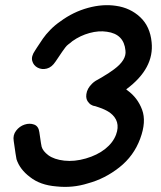

<svg xmlns="http://www.w3.org/2000/svg" viewBox="-20 -735 635 756"><path d="M202 -1Q266 6 326 -13Q393 -31 450 -76Q507 -121 532 -189Q557 -256 539.5 -303Q522 -350 482 -379L477 -383L478 -384Q588 -466 577 -569Q571 -631 532 -667.5Q493 -704 437 -712Q385 -720 326.5 -704Q268 -688 218 -651Q196 -636 178 -617.5Q160 -599 149 -583Q146 -578 139 -568Q132 -558 126 -548.5Q120 -539 118 -536Q102 -513 107 -495Q112 -477 128.5 -468.5Q145 -460 164.5 -465Q184 -470 199 -493Q202 -497 209.5 -508.5Q217 -520 225 -531.5Q233 -543 237 -548Q243 -556 250 -561Q256 -565 265 -573Q296 -595 332.5 -605Q369 -615 401 -610Q468 -601 474 -536Q479 -499 429 -462Q412 -449 380 -430L357 -417Q349 -412 343 -406Q323 -387 320 -364Q317 -343 330 -330Q334 -325 338 -323Q341 -321 344 -320Q345 -319 347 -319Q348 -318 350 -318L355 -317Q362 -315 370 -312Q394 -304 412 -292Q457 -259 437 -205Q425 -173 394 -148.5Q363 -124 318 -111Q273 -98 233 -102.5Q193 -107 170 -124Q149 -140 144 -157Q143 -158 135 -214Q132 -238 114.5 -244.5Q97 -251 77 -244.5Q57 -238 43.5 -220.5Q30 -203 34 -180Q43 -116 45 -108Q58 -68 98 -38Q138 -6 202 -1Z"/></svg>

Font: Balsamiq Sans
Style: Italic
Weight: 400
Italic angle: -12°
Designer: Michael Angeles
Foundry: Balsamiq SRL
Version: Version 1.020; ttfautohint (v1.8.4.7-5d5b);gftools[0.9.26]